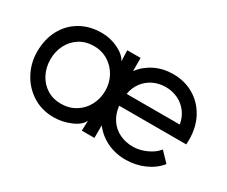

<svg xmlns="http://www.w3.org/2000/svg" viewBox="-86 -721 1153 977"><g transform="rotate(30 490.0 -232.5)"><path d="M442 -235Q442 -281 421 -319.5Q400 -358 363 -381Q326 -404 278 -404Q232 -404 196 -381.5Q160 -359 140 -320.5Q120 -282 120 -235Q120 -188 140 -149Q160 -110 196 -87.5Q232 -65 278 -65Q326 -65 363.5 -88Q401 -111 421.5 -150Q442 -189 442 -235ZM280 -482Q332 -482 377.5 -459.5Q423 -437 438 -406L436 -458V-470H514V-393Q546 -435 594 -458.5Q642 -482 700 -482Q768 -482 821.5 -450.5Q875 -419 905.5 -362.5Q936 -306 936 -233Q936 -214 935 -205H541Q546 -160 568 -127Q590 -94 625.5 -76.5Q661 -59 705 -59Q743 -59 783 -77Q823 -95 845 -123L898 -68Q866 -28 814.5 -5.5Q763 17 705 17Q645 17 596 -7Q547 -31 514 -74V0H440V-8L442 -60Q428 -28 379.5 -7.5Q331 13 280 13Q211 13 157 -21Q103 -55 72.5 -112Q42 -169 42 -235Q42 -308 72 -364Q102 -420 156 -451Q210 -482 280 -482ZM700 -406Q661 -406 627.5 -390Q594 -374 572 -344Q550 -314 544 -276H856Q850 -314 828 -344Q806 -374 772.5 -390Q739 -406 700 -406Z"/></g></svg>

Font: Kreadon
Style: Regular
Weight: 400
Designer: kohakuno
Foundry: StudioGnu
Version: Version 1.000;Glyphs 3.1.2 (3151)